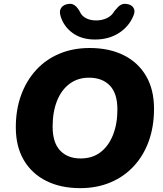

<svg xmlns="http://www.w3.org/2000/svg" viewBox="-20 -965 847 996"><path d="M396 11Q295 11 220 -26.5Q145 -64 103.5 -134.5Q62 -205 62 -305Q62 -396 89.5 -471.5Q117 -547 167.5 -602Q218 -657 288.5 -686.5Q359 -716 445 -716Q547 -716 622 -678.5Q697 -641 738 -570.5Q779 -500 779 -401Q779 -309 752 -233.5Q725 -158 674 -103Q623 -48 552.5 -18.5Q482 11 396 11ZM398 -143Q459 -143 501 -175Q543 -207 566 -264.5Q589 -322 589 -397Q589 -481 549.5 -521.5Q510 -562 442 -562Q383 -562 340.5 -530Q298 -498 275.5 -441Q253 -384 253 -308Q253 -225 292 -184Q331 -143 398 -143ZM473 -760Q403 -760 356.5 -794Q310 -828 294 -882Q286 -909 298 -925Q310 -941 332 -944Q347 -947 358 -942.5Q369 -938 377.5 -928.5Q386 -919 394 -905Q403 -883 425.5 -871Q448 -859 479 -859Q509 -859 534.5 -871Q560 -883 573 -907Q584 -920 592.5 -929Q601 -938 612.5 -942.5Q624 -947 639 -944Q662 -941 672.5 -924.5Q683 -908 672 -883Q649 -827 596.5 -793.5Q544 -760 473 -760Z"/></svg>

Font: Nunito ExtraLight Black
Style: Italic
Weight: 900
Italic angle: -9°
Version: Version 3.602